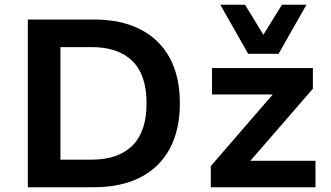

<svg xmlns="http://www.w3.org/2000/svg" viewBox="-20 -787 1390 807"><path d="M97 0V-705H374Q489 -705 570 -663.5Q651 -622 693.5 -543.5Q736 -465 736 -353Q736 -241 693.5 -162Q651 -83 570 -41.5Q489 0 374 0ZM234 -116H365Q477 -116 536.5 -175Q596 -234 596 -353Q596 -472 536.5 -530.5Q477 -589 365 -589H234ZM866 0V-89L1162 -431L1166 -390H871V-501H1295V-414L995 -68L992 -111H1306V0ZM1023 -561 906 -767H1010L1087 -641L1165 -767H1268L1151 -561Z"/></svg>

Font: Nunito Sans 7pt
Style: Bold
Weight: 700
Designer: Vernon Adams
Foundry: Vernon Adams
Version: Version 3.101;gftools[0.9.27]